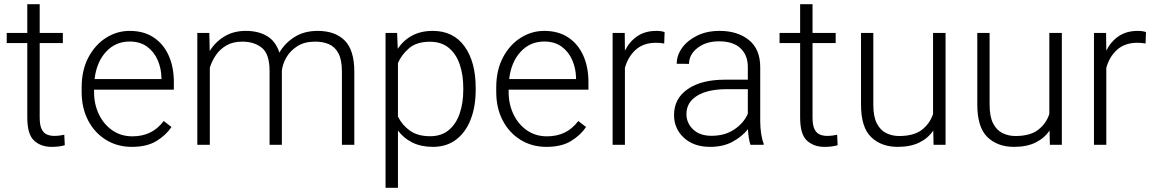

<svg xmlns="http://www.w3.org/2000/svg" viewBox="-20 -684 5448 907"><path d="M276.9 -528.3V-480.5H167.5V-128.9Q167.5 -92.3 177 -73.5Q186.5 -54.7 202.4 -48.3Q218.3 -42 236.3 -42Q249.5 -42 261.7 -43.7Q273.9 -45.4 283.7 -47.4L286.1 2Q260.7 9.8 223.6 9.8Q173.3 9.8 141.1 -19.8Q108.9 -49.3 108.9 -128.9V-480.5H11.7V-528.3H108.9V-664.1H167.5V-528.3Z M603 9.8Q534.2 9.8 480.5 -23.4Q426.8 -56.6 396.2 -115.2Q365.7 -173.8 365.7 -249.5V-270.5Q365.7 -352.1 397.2 -412.1Q428.7 -472.2 480.5 -505.1Q532.2 -538.1 592.3 -538.1Q659.7 -538.1 706.3 -506.8Q752.9 -475.6 777.1 -421.1Q801.3 -366.7 801.3 -295.9V-260.3H424.3V-249.5Q424.3 -191.4 447.3 -143.8Q470.2 -96.2 511 -68.1Q551.8 -40 605.5 -40Q651.9 -40 688.2 -57.4Q724.6 -74.7 753.4 -112.3L790 -84Q764.2 -45.4 719 -17.8Q673.8 9.8 603 9.8ZM592.3 -487.8Q525.4 -487.8 480.7 -439.2Q436 -390.6 426.8 -310.5H742.7V-316.9Q741.7 -361.3 724.9 -400.1Q708 -439 675 -463.4Q642.1 -487.8 592.3 -487.8Z M1124.5 -487.3Q1080.6 -487.3 1050 -469.7Q1019.5 -452.1 1000.2 -424.1Q981 -396 971.2 -364.3V0H912.1V-528.3H968.8L970.7 -442.9Q997.1 -485.8 1040.3 -512Q1083.5 -538.1 1141.6 -538.1Q1199.7 -538.1 1241 -513.9Q1282.2 -489.7 1299.8 -435.5Q1325.2 -480 1371.1 -509Q1417 -538.1 1480.5 -538.1Q1563 -538.1 1608.4 -492.7Q1653.8 -447.3 1653.8 -344.7V0H1595.2V-345.2Q1595.2 -400.9 1578.9 -431.9Q1562.5 -462.9 1533.7 -475.3Q1504.9 -487.8 1466.3 -487.3Q1417 -486.8 1383.8 -465.3Q1350.6 -443.8 1332.5 -412.1Q1314.5 -380.4 1311.5 -349.6V0H1253.4V-349.6Q1253.4 -428.2 1217.5 -457.8Q1181.6 -487.3 1124.5 -487.3Z M2227.1 -269V-258.8Q2227.1 -180.2 2203.4 -119.4Q2179.7 -58.6 2134.5 -24.4Q2089.4 9.8 2025.4 9.8Q1969.2 9.8 1928 -10.7Q1886.7 -31.2 1859.9 -67.4V203.1H1801.3V-528.3H1856L1858.9 -453.6Q1885.7 -493.7 1927 -515.9Q1968.3 -538.1 2024.4 -538.1Q2121.6 -538.1 2174.3 -465.1Q2227.1 -392.1 2227.1 -269ZM2168.5 -258.8V-269Q2168.5 -330.6 2151.6 -379.9Q2134.8 -429.2 2099.9 -458Q2064.9 -486.8 2011.2 -486.8Q1948.2 -486.8 1912.6 -456.3Q1877 -425.8 1859.9 -386.2V-133.3Q1879.4 -93.3 1916.3 -66.9Q1953.1 -40.5 2012.2 -40.5Q2065.4 -40.5 2100.1 -69.6Q2134.8 -98.6 2151.6 -148.2Q2168.5 -197.8 2168.5 -258.8Z M2561.5 9.8Q2492.7 9.8 2439 -23.4Q2385.3 -56.6 2354.7 -115.2Q2324.2 -173.8 2324.2 -249.5V-270.5Q2324.2 -352.1 2355.7 -412.1Q2387.2 -472.2 2439 -505.1Q2490.7 -538.1 2550.8 -538.1Q2618.2 -538.1 2664.8 -506.8Q2711.4 -475.6 2735.6 -421.1Q2759.8 -366.7 2759.8 -295.9V-260.3H2382.8V-249.5Q2382.8 -191.4 2405.8 -143.8Q2428.7 -96.2 2469.5 -68.1Q2510.3 -40 2564 -40Q2610.4 -40 2646.7 -57.4Q2683.1 -74.7 2711.9 -112.3L2748.5 -84Q2722.7 -45.4 2677.5 -17.8Q2632.3 9.8 2561.5 9.8ZM2550.8 -487.8Q2483.9 -487.8 2439.2 -439.2Q2394.5 -390.6 2385.3 -310.5H2701.2V-316.9Q2700.2 -361.3 2683.3 -400.1Q2666.5 -439 2633.5 -463.4Q2600.6 -487.8 2550.8 -487.8Z M3119.6 -532.2 3117.7 -478.5Q3108.4 -480 3099.1 -481Q3089.8 -481.9 3078.6 -481.9Q3019.5 -481.9 2982.9 -448.7Q2946.3 -415.5 2932.1 -363.3V0H2874V-528.3H2931.2L2932.1 -444.8Q2953.6 -487.8 2990.5 -512.9Q3027.3 -538.1 3081.1 -538.1Q3105 -538.1 3119.6 -532.2Z M3524.9 0Q3520.5 -13.7 3517.3 -33.4Q3514.2 -53.2 3513.2 -73.7Q3486.8 -40 3441.9 -15.1Q3397 9.8 3334.5 9.8Q3257.3 9.8 3210.7 -33.2Q3164.1 -76.2 3164.1 -140.6Q3164.1 -218.3 3228.5 -262.9Q3293 -307.6 3404.8 -307.6H3512.7V-367.2Q3512.7 -423.8 3477.8 -456.3Q3442.9 -488.8 3376.5 -488.8Q3314.9 -488.8 3274.9 -457.5Q3234.9 -426.3 3234.9 -382.3L3176.8 -382.8Q3176.8 -422.4 3202.1 -457.8Q3227.5 -493.2 3273.2 -515.6Q3318.8 -538.1 3379.4 -538.1Q3463.9 -538.1 3517.6 -495.1Q3571.3 -452.1 3571.3 -366.2V-110.8Q3571.3 -83.5 3575.4 -54.2Q3579.6 -24.9 3587.4 -6.3V0ZM3341.3 -42.5Q3404.8 -42.5 3449.2 -72.8Q3493.7 -103 3512.7 -146.5V-262.7H3413.1Q3323.2 -262.7 3272.9 -231.4Q3222.7 -200.2 3222.7 -145.5Q3222.7 -102.5 3254.4 -72.5Q3286.1 -42.5 3341.3 -42.5Z M3927.7 -528.3V-480.5H3818.4V-128.9Q3818.4 -92.3 3827.9 -73.5Q3837.4 -54.7 3853.3 -48.3Q3869.1 -42 3887.2 -42Q3900.4 -42 3912.6 -43.7Q3924.8 -45.4 3934.6 -47.4L3937 2Q3911.6 9.8 3874.5 9.8Q3824.2 9.8 3792 -19.8Q3759.8 -49.3 3759.8 -128.9V-480.5H3662.6V-528.3H3759.8V-664.1H3818.4V-528.3Z M4390.1 0 4388.7 -67.4Q4364.3 -31.2 4322.8 -10.7Q4281.2 9.8 4220.7 9.8Q4143.1 9.8 4095.2 -36.4Q4047.4 -82.5 4047.4 -190.4V-528.3H4105.5V-189.5Q4105.5 -133.3 4122.1 -101.1Q4138.7 -68.8 4166.5 -55.2Q4194.3 -41.5 4227.5 -41.5Q4297.4 -41.5 4335.2 -71Q4373 -100.6 4387.7 -145.5V-528.3H4446.8V0Z M4939.5 0 4938 -67.4Q4913.6 -31.2 4872.1 -10.7Q4830.6 9.8 4770 9.8Q4692.4 9.8 4644.5 -36.4Q4596.7 -82.5 4596.7 -190.4V-528.3H4654.8V-189.5Q4654.8 -133.3 4671.4 -101.1Q4688 -68.8 4715.8 -55.2Q4743.7 -41.5 4776.9 -41.5Q4846.7 -41.5 4884.5 -71Q4922.4 -100.6 4937 -145.5V-528.3H4996.1V0Z M5393.6 -532.2 5391.6 -478.5Q5382.3 -480 5373 -481Q5363.8 -481.9 5352.5 -481.9Q5293.5 -481.9 5256.8 -448.7Q5220.2 -415.5 5206.1 -363.3V0H5147.9V-528.3H5205.1L5206.1 -444.8Q5227.5 -487.8 5264.4 -512.9Q5301.3 -538.1 5355 -538.1Q5378.9 -538.1 5393.6 -532.2Z"/></svg>

Font: Vazirmatn RD ExtraLight
Style: Regular
Weight: 200
Designer: Saber Rastikerdar
Foundry: Saber Rastikerdar
Version: Version 32.102